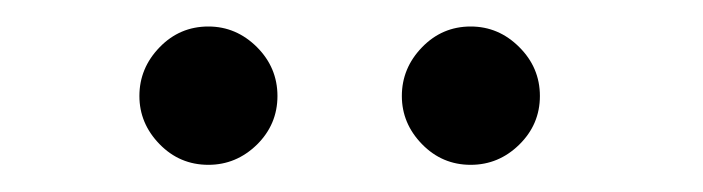

<svg xmlns="http://www.w3.org/2000/svg" viewBox="-20 -630 520 142"><path d="M134.1 -610.4Q154.7 -610.4 170 -595.2Q185.2 -580 185.2 -559Q185.2 -538 170 -523Q154.7 -508.1 134.1 -508.1Q112.9 -508.1 98 -523.4Q83.1 -538.7 83.1 -559Q83.1 -579.6 98 -595Q112.9 -610.4 134.1 -610.4ZM328.1 -610.4Q348.8 -610.4 364 -595.2Q379.3 -580 379.3 -559Q379.3 -538 364 -523Q348.8 -508.1 328.1 -508.1Q307 -508.1 292.1 -523.4Q277.2 -538.7 277.2 -559Q277.2 -579.6 292.1 -595Q307 -610.4 328.1 -610.4Z"/></svg>

Font: League Spartan Extralight
Style: Regular
Weight: 200
Foundry: The League of Moveable Type
Version: Version 2.300; ttfautohint (v1.8.3)